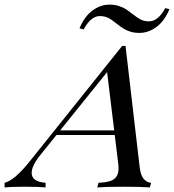

<svg xmlns="http://www.w3.org/2000/svg" viewBox="-103 -815 757 835"><path d="M0 0ZM472.2 -754.9Q493.2 -738.3 508.5 -730.2Q523.9 -722.2 545.4 -722.2Q584.5 -722.2 615.7 -779.8L633.8 -774.9Q611.8 -722.7 576.9 -697.3Q542 -671.9 503.4 -671.9Q481 -671.9 463.4 -677.5Q445.8 -683.1 433.3 -691.2Q420.9 -699.2 403.8 -712.4Q383.8 -729 367.9 -737.1Q352.1 -745.1 330.6 -745.1Q292.5 -745.1 260.7 -687L242.7 -691.9Q264.6 -744.1 299.6 -769.5Q334.5 -794.9 372.6 -794.9Q395 -794.9 412.8 -789.3Q430.7 -783.7 443.1 -775.9Q455.6 -768.1 472.2 -754.9ZM554.2 -20 548.8 0Q508.8 -2.9 439.9 -2.9Q359.4 -2.9 319.8 0L325.2 -20Q356 -21.5 374.5 -27.1Q393.1 -32.7 402.8 -46.1Q412.6 -59.6 412.6 -84.5Q412.6 -93.3 411.1 -104L396 -228H142.6L74.2 -143.1Q34.7 -94.7 34.7 -63Q34.7 -24.9 95.2 -20V0Q65.4 -2.9 3.9 -2.9Q-57.1 -2.9 -83 0V-20Q-39.1 -31.2 25.9 -112.8L428.2 -615.2H442.9L504.9 -84Q509.3 -50.8 522.9 -35.9Q536.6 -21 554.2 -20ZM362.8 -501.5 158.7 -248H393.6Z"/></svg>

Font: TypoPRO Playfair Display SC
Style: Italic
Weight: 400
Italic angle: -14°
Designer: Claus Eggers Sørensen
Foundry: Claus Eggers Sørensen
Version: Version 1.004;PS 001.004;hotconv 1.0.70;makeotf.lib2.5.58329